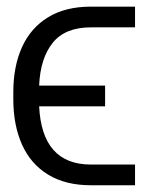

<svg xmlns="http://www.w3.org/2000/svg" viewBox="-20 -550 446 570"><path d="M380.9 -61.5V0H250Q174.3 0 122.6 -31.7Q70.8 -63.5 45.2 -121.1Q19.5 -178.7 19.5 -255.9V-276.4Q19.5 -353 45.4 -410.2Q71.3 -467.3 122.8 -498.8Q174.3 -530.3 250 -530.3H380.9V-468.8H250Q173.3 -468.8 136.5 -422.9Q99.6 -377 96.2 -295.9H292V-234.4H96.2Q104.5 -61.5 250 -61.5Z"/></svg>

Font: Pretendard Light
Style: Regular
Weight: 300
Designer: Base glyphs from Inter by Rasmus Andersson; Hangeul glyphs from Noto Sans CJK(Source Han Sans) by Jang Soo-young and Kan
Foundry: Kil Hyung-jin
Version: Version 1.309